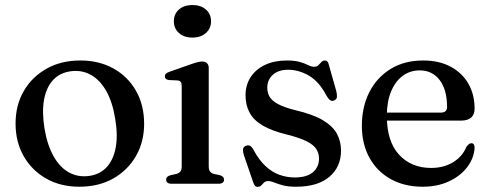

<svg xmlns="http://www.w3.org/2000/svg" viewBox="-20 -714 1904 746"><path d="M292 -479Q365 -479 421 -447.8Q477 -416.5 508.5 -361Q540 -305.5 540 -233Q540 -162.5 508 -107.2Q476 -52 419.5 -20.2Q363 11.5 288.5 11.5Q215.5 11.5 159.8 -20Q104 -51.5 72.2 -107Q40.5 -162.5 40.5 -234Q40.5 -305.5 72.5 -360.5Q104.5 -415.5 161 -447.2Q217.5 -479 292 -479ZM327 -30.5Q368.5 -36.5 394.5 -64.5Q420.5 -92.5 429.5 -140.5Q438.5 -188.5 427.5 -253Q417 -318.5 392.2 -361.5Q367.5 -404.5 332 -423.8Q296.5 -443 254 -437Q212 -431 186 -402.8Q160 -374.5 151.2 -326.8Q142.5 -279 153 -214Q164 -149 188.8 -105.8Q213.5 -62.5 249 -43.5Q284.5 -24.5 327 -30.5Z M791 -450V-68Q791 -54.5 796 -47.8Q801 -41 810.5 -38.5L833.5 -33.5Q842 -31 846.2 -26.8Q850.5 -22.5 850.5 -16Q850.5 -8.5 845 -4.2Q839.5 0 828.5 0H647Q636 0 630.8 -4.2Q625.5 -8.5 625.5 -16Q625.5 -22.5 629.5 -26.5Q633.5 -30.5 642 -33L666 -38.5Q676 -41.5 681 -47.8Q686 -54 686 -67.5V-379.5Q686 -391 682.2 -395.8Q678.5 -400.5 670 -401.5L636 -403Q627.5 -404.5 624 -408Q620.5 -411.5 620.5 -417Q620.5 -423.5 624.5 -427.5Q628.5 -431.5 639.5 -435.5L723.5 -465Q739.5 -470.5 749 -472.8Q758.5 -475 765 -475Q778 -475 784.5 -468.2Q791 -461.5 791 -450ZM727.5 -568Q695 -568 675.2 -585.8Q655.5 -603.5 655.5 -631.5Q655.5 -659.5 675.2 -677Q695 -694.5 727.5 -694.5Q760 -694.5 780 -677Q800 -659.5 800 -631.5Q800 -603.5 780 -585.8Q760 -568 727.5 -568Z M1099.5 -443Q1062 -443 1040.2 -423.5Q1018.5 -404 1018.5 -373Q1018.5 -353.5 1027.5 -338Q1036.5 -322.5 1060 -309.8Q1083.5 -297 1127 -286Q1196 -270 1234.8 -246.8Q1273.5 -223.5 1289.2 -194Q1305 -164.5 1305 -129Q1305 -65.5 1259.8 -27Q1214.5 11.5 1130 11.5Q1099 11.5 1078.8 6Q1058.5 0.5 1045.2 -5Q1032 -10.5 1022 -10.5Q1012 -10.5 1006.2 -5Q1000.5 0.5 995.2 6.2Q990 12 981.5 12Q974.5 12 970.8 7.8Q967 3.5 963.5 -6.5L927 -113Q923 -126.5 924.5 -135.2Q926 -144 935.5 -147.5Q944.5 -151 951.2 -147.5Q958 -144 963.5 -134.5Q985.5 -93 1011.2 -69Q1037 -45 1065.8 -34.8Q1094.5 -24.5 1125 -24.5Q1172 -24.5 1195.8 -44.8Q1219.5 -65 1219.5 -98Q1219.5 -117.5 1209.5 -134Q1199.5 -150.5 1173 -164.2Q1146.5 -178 1097.5 -190.5Q1037 -205 1001.2 -226Q965.5 -247 949.8 -276.2Q934 -305.5 934 -344.5Q934 -384 954 -414.5Q974 -445 1010 -462Q1046 -479 1095 -479Q1126 -479 1145.8 -473Q1165.5 -467 1178 -460.8Q1190.5 -454.5 1200.5 -454.5Q1211 -454.5 1217.2 -460.8Q1223.5 -467 1228.8 -473Q1234 -479 1242 -479Q1247.5 -479 1251.8 -475Q1256 -471 1258 -461L1286.5 -360.5Q1290 -346 1289 -336.8Q1288 -327.5 1278 -323.5Q1269.5 -320 1262.8 -324.8Q1256 -329.5 1249 -341.5Q1220.5 -396.5 1180.8 -419.8Q1141 -443 1099.5 -443Z M1824 -291.5Q1824 -269 1810.8 -257.2Q1797.5 -245.5 1772.5 -245.5H1453V-276.5H1692.5Q1717 -276.5 1717 -298Q1717 -365.5 1688.2 -403Q1659.5 -440.5 1611 -440.5Q1573 -440.5 1544.2 -419Q1515.5 -397.5 1499.2 -357.8Q1483 -318 1483 -264Q1483 -164.5 1530.5 -113Q1578 -61.5 1655 -61.5Q1704.5 -61.5 1741 -84Q1777.5 -106.5 1792 -143.5Q1798.5 -151.5 1802.5 -154.5Q1806.5 -157.5 1811.5 -157.5Q1818.5 -157.5 1821.5 -152Q1824.5 -146.5 1824 -138.5Q1821 -97.5 1794.2 -63.2Q1767.5 -29 1723.2 -8.8Q1679 11.5 1622 11.5Q1552 11.5 1498.8 -17.8Q1445.5 -47 1415.8 -100.5Q1386 -154 1386 -225.5Q1386 -298.5 1415 -355.8Q1444 -413 1497.5 -446Q1551 -479 1624.5 -479Q1686 -479 1730.8 -455Q1775.5 -431 1799.8 -389Q1824 -347 1824 -291.5Z"/></svg>

Font: Fraunces 18pt
Style: Regular
Weight: 400
Version: Version 1.000;[b76b70a41]